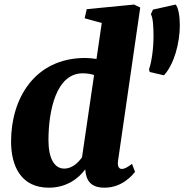

<svg xmlns="http://www.w3.org/2000/svg" viewBox="-20 -826 821 855"><path d="M646.5 -505.4 710 -490.7C756.3 -540 780.8 -637.2 780.8 -713.4C780.8 -752.4 774.4 -792.5 762.2 -805.7L661.1 -783.2L651.9 -762.7C661.6 -748 663.6 -701.2 663.6 -664.6C663.6 -607.9 654.8 -548.3 643.6 -517.6ZM197.3 9.8C279.3 9.8 332 -34.2 359.4 -71.8C363.3 -18.6 387.2 9.8 445.3 9.8C525.4 9.8 570.3 -47.4 581.5 -60.5L567.9 -96.2C543.9 -78.1 532.2 -73.7 522.9 -73.7C507.3 -73.7 502.4 -88.4 505.9 -111.8L604.5 -792.5L577.1 -805.7L366.2 -785.2L356.9 -744.6L433.1 -723.6L409.7 -563.5C392.6 -565.9 375.5 -567.9 359.9 -567.9C133.8 -567.9 29.3 -386.2 29.3 -196.3C29.3 -84 75.2 9.8 197.3 9.8ZM266.1 -75.2C221.7 -75.2 195.8 -121.6 195.8 -201.7C195.8 -332 229.5 -499.5 348.1 -499.5C366.7 -499.5 383.8 -497.1 398.9 -491.7L345.2 -125.5C326.7 -99.1 299.3 -75.2 266.1 -75.2Z"/></svg>

Font: Merriweather
Style: Heavy Italic
Weight: 900
Italic angle: -7.5°
Designer: Eben Sorkin
Foundry: Eben Sorkin
Version: Version 1.001